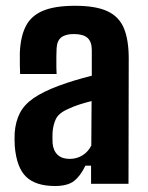

<svg xmlns="http://www.w3.org/2000/svg" viewBox="-20 -629 508 657"><path d="M168.2 7.5Q102.3 7.5 69.5 -24Q36.7 -55.4 30.5 -129.2Q30 -139 29.8 -152.2Q29.7 -165.3 30.2 -174.3Q33.3 -213.8 48.2 -242.5Q63.1 -271.1 94.9 -293.2Q126.8 -315.3 180.5 -335.3Q208.6 -345.7 235.2 -353.7Q261.8 -361.7 294.1 -369.9V-457.4Q294.1 -486.2 279.5 -499.3Q264.9 -512.5 232.6 -512.5Q204.7 -512.5 190 -501.3Q175.2 -490.2 173.7 -463.9Q173.1 -455.5 172.9 -436.3Q172.6 -417 172.9 -398.8Q173.2 -380.7 173.7 -375.7H48.9Q48.4 -386.4 47.9 -407.5Q47.4 -428.7 47.9 -448.9Q50.3 -504.5 68.6 -540Q86.9 -575.4 127.4 -592.3Q167.8 -609.2 237.1 -609.2Q307.4 -609.2 347.3 -590.8Q387.3 -572.3 403.9 -532.5Q420.5 -492.6 420.5 -428.8L419.7 0H291.6V-62.2H272.3Q255.4 -26.9 233.3 -9.7Q211.2 7.5 168.2 7.5ZM218.6 -85.3Q242.9 -85.3 262.4 -97.5Q281.9 -109.7 292.4 -131L293.4 -283.2Q273.4 -278.2 252.6 -271.7Q231.8 -265.2 211.8 -255.5Q179.9 -241.4 170.5 -220.3Q161.1 -199.1 159.8 -174.3Q159.4 -161.4 159.5 -155.2Q159.5 -148.9 160 -138.4Q162.5 -112.9 177.4 -99.1Q192.2 -85.3 218.6 -85.3Z"/></svg>

Font: Big Shoulders Text SC Thin
Style: Regular
Weight: 100
Designer: Patric King
Foundry: XO Type Co
Version: Version 2.002